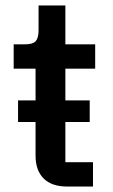

<svg xmlns="http://www.w3.org/2000/svg" viewBox="-20 -682 412 702"><path d="M320 -89V0H225Q169 0 139.5 -29.5Q110 -59 110 -113V-236H46V-315H110V-431H30V-520H73Q100 -520 110.5 -531.5Q121 -543 121 -571V-662H219V-520H328V-431H219V-315H308V-236H219V-89Z"/></svg>

Font: IBM Plex Sans Medm
Style: Regular
Weight: 500
Designer: Mike Abbink, Paul van der Laan, Pieter van Rosmalen
Foundry: Bold Monday
Version: Version 3.005